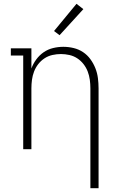

<svg xmlns="http://www.w3.org/2000/svg" viewBox="-20 -784 640 1009"><path d="M455 205V-320Q455 -342 452 -364.5Q449 -387 441 -408Q433 -429 419 -447Q405 -465 386 -477.5Q367 -490 344.5 -495Q322 -500 300 -500Q278 -500 255.5 -495Q233 -490 214 -477.5Q195 -465 181 -447Q167 -429 159 -408Q151 -387 148 -364.5Q145 -342 145 -320V0H102V-492H37V-530H145V-424Q154 -449 170.5 -471.5Q187 -494 209.5 -509.5Q232 -525 259 -531.5Q286 -538 313 -538Q340 -538 367 -531.5Q394 -525 416.5 -510Q439 -495 455 -473Q471 -451 481 -426Q491 -401 494.5 -374Q498 -347 498 -320V205ZM293 -599 264 -621 382 -764 418 -736Z"/></svg>

Font: Iosevka Slab XLtEx
Style: Regular
Weight: 200
Width: 7
Monospace: yes
Designer: Belleve Invis
Foundry: Belleve Invis
Version: Version 11.1.0; ttfautohint (v1.8.3)